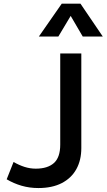

<svg xmlns="http://www.w3.org/2000/svg" viewBox="-20 -984 566 1020"><path d="M184 15Q137 15 94.8 2.8Q52.5 -9.5 15.5 -31.5L52 -123.5Q81.5 -106.5 110.8 -97.2Q140 -88 170 -88Q233 -88 266.5 -118Q300 -148 300 -215.5V-700H412V-197Q412 -133 385.5 -85.2Q359 -37.5 308 -11.2Q257 15 184 15ZM186.5 -790 308 -964.5H407.5L526 -790H419.5L355.5 -899.5L290 -790Z"/></svg>

Font: Geologica EX
Style: Regular
Weight: 400
Designer: Sindre Bremnes, Frode Helland
Foundry: Monokrom Skriftforlag AS
Version: Version 1.010;gftools[0.9.28]